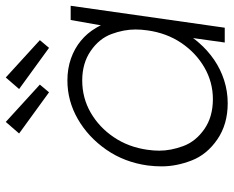

<svg xmlns="http://www.w3.org/2000/svg" viewBox="-90 -688 789 648"><g transform="rotate(-90 304.0 -364.5)"><path d="M279 10Q208 10 157 -25Q106 -60 86 -111.5Q66 -163 66 -213Q66 -235 69 -260Q80 -339 122.5 -400Q165 -461 226 -496Q287 -531 356 -531Q396 -531 430 -519Q464 -507 490 -485.5Q516 -464 533 -435Q538 -427 542 -418L560 -520H608L534 0H484L499 -107Q492 -97 483 -87Q458 -58 426 -36Q394 -14 356.5 -2Q319 10 279 10ZM293 -40Q350 -40 399.5 -68.5Q449 -97 482.5 -146.5Q516 -196 525 -261Q528 -282 528 -301Q528 -341 512.5 -382.5Q497 -424 455.5 -452.5Q414 -481 356 -481Q297 -481 247.5 -452.5Q198 -424 164.5 -374.5Q131 -325 122 -261Q119 -240 119 -221Q119 -182 134.5 -140Q150 -98 191.5 -69Q233 -40 293 -40ZM466 -593 327 -694 366 -739 492 -624ZM316 -593 177 -694 216 -739 342 -624Z"/></g></svg>

Font: Lexend ExtLt
Style: Italic
Weight: 250
Italic angle: -8.13011°
Designer: Bonnie Shaver-Troup, Thomas Jockin
Foundry: Lexend
Version: Version 1.007